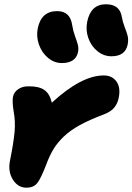

<svg xmlns="http://www.w3.org/2000/svg" viewBox="-20 -832 621 901"><path d="M502.9 -567.9Q466.8 -567.9 437.3 -591.8Q407.7 -615.7 394.5 -653.3Q381.3 -690.9 389.2 -730Q405.8 -812 477.1 -812Q542.5 -812 551.8 -752Q555.7 -729 564.9 -705.6Q574.2 -682.1 578.9 -664.1Q583.5 -646 579.1 -623Q567.9 -567.9 502.9 -567.9ZM270 -536.1Q234.9 -536.1 205.6 -560.3Q176.3 -584.5 162.8 -622.8Q149.4 -661.1 157.2 -699.2Q173.8 -779.8 248 -779.8Q309.6 -779.8 318.8 -713.9Q322.8 -688 331.8 -663.3Q340.8 -638.7 345.2 -622.1Q349.6 -605.5 346.2 -587.9Q335.4 -536.1 270 -536.1ZM104 48.8Q64.5 48.8 40.5 11Q16.6 -26.9 26.9 -78.1Q44.4 -165.5 48.6 -214.8Q52.7 -264.2 43.9 -310.1Q36.6 -356.4 41 -377.9Q45.4 -399.9 65.9 -413.8Q86.4 -427.7 113.8 -426.8Q161.6 -427.7 187.5 -410.2Q213.4 -392.6 223.1 -350.1Q362.3 -478 466.8 -478Q505.9 -478 526.4 -449.7Q546.9 -421.4 537.1 -373Q532.2 -347.2 516.6 -327.6Q501 -308.1 466.8 -294.9Q400.4 -270 355 -245.1Q309.6 -220.2 279.3 -191.2Q249 -162.1 230.7 -131.8Q212.4 -101.6 196.8 -59.1Q171.4 6.8 154.3 27.8Q137.2 48.8 104 48.8Z"/></svg>

Font: Shantell Sans Irregular Bouncy
Style: Italic
Weight: 800
Italic angle: -11.31°
Designer: Stephen Nixon, Anya Danilova, Shantell Martin
Foundry: Arrow Type
Version: Version 1.006;[9816181b4]